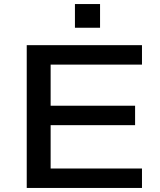

<svg xmlns="http://www.w3.org/2000/svg" viewBox="-20 -928 792 948"><path d="M112 0V-705H681V-609H230V-406H647V-310H230V-96H681V0ZM350 -791V-908H474V-791Z"/></svg>

Font: Nunito Sans 10pt Expanded SemiBold
Style: Regular
Weight: 600
Width: 7
Designer: Vernon Adams
Foundry: Vernon Adams
Version: Version 3.101;gftools[0.9.27]